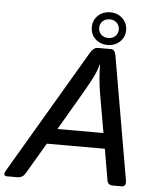

<svg xmlns="http://www.w3.org/2000/svg" viewBox="-96 -940 819 990"><g transform="rotate(5 313.5 -444.5)"><path d="M-22.9 0Q-47.9 0 -28.8 -32.2L347.2 -670.4Q364.7 -700.2 386.2 -700.2H454.6Q474.6 -700.2 480 -670.4L590.3 -32.2Q595.7 0 569.8 0H525.4Q499.5 0 495.6 -23.9L467.8 -185.5H167.5L72.3 -23.9Q58.1 0 31.7 0ZM215.3 -265.6H453.6L419.4 -460.9Q413.1 -496.1 409.2 -537.8Q405.3 -579.6 405.3 -615.7H403.3Q394.5 -581.1 376 -544.9Q357.4 -508.8 329.6 -460.9ZM346.2 -804.2Q346.2 -840.8 371.6 -864.7Q397 -888.7 435.1 -888.7Q473.1 -888.7 498.5 -864.3Q523.9 -839.8 523.9 -804.2Q523.9 -768.6 498.5 -744.1Q473.1 -719.7 435.1 -719.7Q397 -719.7 371.6 -743.7Q346.2 -767.6 346.2 -804.2ZM384.3 -804.2Q384.3 -783.7 398.4 -769.8Q412.6 -755.9 435.1 -755.9Q457.5 -755.9 471.7 -769.8Q485.8 -783.7 485.8 -804.2Q485.8 -824.7 471.7 -838.6Q457.5 -852.5 435.1 -852.5Q412.6 -852.5 398.4 -838.6Q384.3 -824.7 384.3 -804.2Z"/></g></svg>

Font: Istok Web
Style: Italic
Weight: 400
Italic angle: -13°
Designer: Andrey V. Panov
Foundry: Andrey V. Panov
Version: Version 1.0.2g